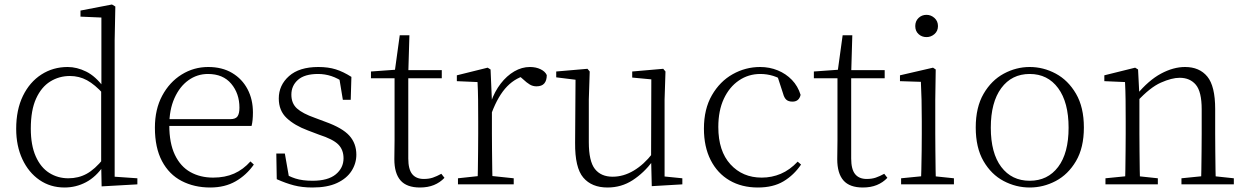

<svg xmlns="http://www.w3.org/2000/svg" viewBox="-20 -820 5544 854"><path d="M267 14Q204 14 155.5 -19.5Q107 -53 79.5 -112Q52 -171 52 -247Q52 -332 82 -393.5Q112 -455 164 -488.5Q216 -522 281 -522Q322 -522 363.5 -501.5Q405 -481 442 -431H452L441 -401Q402 -444 367 -463Q332 -482 291 -482Q243 -482 203.5 -457.5Q164 -433 140.5 -381.5Q117 -330 117 -248Q117 -174 139 -124.5Q161 -75 199 -51Q237 -27 284 -27Q329 -27 365.5 -47Q402 -67 440 -114L450 -83H441Q407 -33 362.5 -9.5Q318 14 267 14ZM432 9 430 -92V-95V-420L431 -429V-742L338 -746V-773L478 -800L493 -791L490 -641V-34L591 -27V0Z M915 14Q844 14 788 -15Q732 -44 700.5 -103.5Q669 -163 669 -252Q669 -334 701.5 -394.5Q734 -455 788 -488.5Q842 -522 906 -522Q968 -522 1012.5 -495.5Q1057 -469 1081 -423.5Q1105 -378 1105 -320Q1105 -283 1099 -260H699V-290H1004Q1028 -290 1036.5 -302.5Q1045 -315 1045 -341Q1045 -404 1008.5 -447.5Q972 -491 905 -491Q857 -491 818 -463Q779 -435 756 -383.5Q733 -332 733 -263Q733 -183 758 -131Q783 -79 827 -54.5Q871 -30 928 -30Q981 -30 1021.5 -48Q1062 -66 1094 -102L1109 -88Q1076 -41 1028 -13.5Q980 14 915 14Z M1370 14Q1324 14 1287.5 4.5Q1251 -5 1211 -23L1209 -137H1247L1268 -17L1236 -18V-54Q1263 -36 1294 -26Q1325 -16 1370 -16Q1439 -16 1473.5 -44.5Q1508 -73 1508 -116Q1508 -154 1484.5 -177.5Q1461 -201 1399 -221L1349 -240Q1290 -262 1255 -295Q1220 -328 1220 -382Q1220 -441 1265.5 -481.5Q1311 -522 1396 -522Q1440 -522 1473.5 -511.5Q1507 -501 1543 -478L1540 -376H1505L1487 -485L1514 -483V-450Q1483 -472 1454 -481.5Q1425 -491 1395 -491Q1335 -491 1305.5 -465Q1276 -439 1276 -399Q1276 -360 1301 -337.5Q1326 -315 1380 -296L1428 -278Q1503 -251 1534 -216.5Q1565 -182 1565 -132Q1565 -93 1543.5 -59.5Q1522 -26 1479 -6Q1436 14 1370 14Z M1765 -472V-508H1945V-472ZM1848 14Q1789 14 1761.5 -17.5Q1734 -49 1734 -112Q1734 -135 1734.5 -152.5Q1735 -170 1735 -196V-472H1630V-502L1755 -511L1735 -496L1758 -663H1801L1796 -493V-481V-115Q1796 -67 1813.5 -45.5Q1831 -24 1865 -24Q1888 -24 1905.5 -30Q1923 -36 1943 -47L1957 -29Q1937 -8 1910 3Q1883 14 1848 14Z M2017 0V-27L2128 -39H2151L2265 -27V0ZM2104 0Q2105 -24 2105.5 -64.5Q2106 -105 2106.5 -149Q2107 -193 2107 -226V-281Q2107 -333 2106.5 -375.5Q2106 -418 2104 -455L2012 -459V-485L2149 -519L2162 -511L2168 -371V-370V-226Q2168 -193 2168.5 -149Q2169 -105 2169.5 -64.5Q2170 -24 2171 0ZM2167 -318 2150 -367H2164Q2180 -413 2207 -448Q2234 -483 2267.5 -502.5Q2301 -522 2337 -522Q2364 -522 2384.5 -512Q2405 -502 2412 -486Q2412 -462 2401 -449Q2390 -436 2366 -436Q2350 -436 2336.5 -444Q2323 -452 2306 -468L2283 -488H2332Q2276 -477 2236 -436Q2196 -395 2167 -318Z M2682 14Q2612 14 2574.5 -30Q2537 -74 2538 -185L2540 -478L2559 -463L2454 -476V-502L2593 -514L2603 -502L2599 -377V-188Q2599 -103 2626 -68.5Q2653 -34 2705 -34Q2753 -34 2798.5 -61Q2844 -88 2882 -137L2901 -103H2883Q2844 -51 2794 -18.5Q2744 14 2682 14ZM2879 8 2876 -116V-117L2877 -467L2792 -475V-502L2930 -514L2940 -502L2936 -377V-35L3015 -27V0Z M3351 14Q3279 14 3225 -17.5Q3171 -49 3141 -108Q3111 -167 3111 -248Q3111 -335 3146.5 -396.5Q3182 -458 3239 -490Q3296 -522 3361 -522Q3403 -522 3439.5 -507Q3476 -492 3502.5 -464.5Q3529 -437 3541 -398Q3534 -368 3505 -368Q3487 -368 3477.5 -376.5Q3468 -385 3463 -404L3435 -490L3478 -452Q3447 -474 3419 -482.5Q3391 -491 3362 -491Q3309 -491 3266.5 -462Q3224 -433 3199.5 -380.5Q3175 -328 3175 -255Q3175 -148 3229 -89Q3283 -30 3368 -30Q3413 -30 3453 -47Q3493 -64 3528 -101L3543 -88Q3511 -41 3465 -13.5Q3419 14 3351 14Z M3735 -472V-508H3915V-472ZM3818 14Q3759 14 3731.5 -17.5Q3704 -49 3704 -112Q3704 -135 3704.5 -152.5Q3705 -170 3705 -196V-472H3600V-502L3725 -511L3705 -496L3728 -663H3771L3766 -493V-481V-115Q3766 -67 3783.5 -45.5Q3801 -24 3835 -24Q3858 -24 3875.5 -30Q3893 -36 3913 -47L3927 -29Q3907 -8 3880 3Q3853 14 3818 14Z M3988 0V-27L4099 -38H4118L4223 -27V0ZM4076 0Q4077 -24 4078 -64.5Q4079 -105 4079.5 -149Q4080 -193 4080 -226V-281Q4080 -332 4079 -375Q4078 -418 4076 -456L3983 -459V-485L4130 -519L4142 -511L4140 -377V-226Q4140 -193 4140.5 -149Q4141 -105 4141.5 -64.5Q4142 -24 4143 0ZM4101 -655Q4080 -655 4065.5 -668.5Q4051 -682 4051 -704Q4051 -726 4065.5 -740Q4080 -754 4101 -754Q4121 -754 4136.5 -740Q4152 -726 4152 -704Q4152 -682 4136.5 -668.5Q4121 -655 4101 -655Z M4560 14Q4499 14 4444 -15Q4389 -44 4354.5 -103.5Q4320 -163 4320 -253Q4320 -343 4355 -403Q4390 -463 4445 -492.5Q4500 -522 4560 -522Q4621 -522 4676 -492.5Q4731 -463 4766 -403Q4801 -343 4801 -253Q4801 -163 4766 -103.5Q4731 -44 4676 -15Q4621 14 4560 14ZM4560 -16Q4640 -16 4686.5 -77.5Q4733 -139 4733 -252Q4733 -365 4686.5 -428Q4640 -491 4560 -491Q4480 -491 4433.5 -428Q4387 -365 4387 -252Q4387 -139 4433.5 -77.5Q4480 -16 4560 -16Z M4897 0V-27L5007 -38H5027L5130 -27V0ZM4984 0Q4985 -24 4985.5 -64.5Q4986 -105 4986.5 -149Q4987 -193 4987 -226V-281Q4987 -333 4986.5 -375.5Q4986 -418 4984 -455L4892 -459V-485L5029 -519L5042 -511L5048 -393V-392V-226Q5048 -193 5048.5 -149Q5049 -105 5049.5 -64.5Q5050 -24 5051 0ZM5235 0V-27L5344 -38H5365L5468 -27V0ZM5322 0Q5323 -24 5323.5 -64Q5324 -104 5324.5 -148Q5325 -192 5325 -226V-334Q5325 -412 5299 -443Q5273 -474 5227 -474Q5192 -474 5143.5 -452.5Q5095 -431 5037 -368L5027 -398H5035Q5089 -463 5144 -492.5Q5199 -522 5251 -522Q5315 -522 5350 -479.5Q5385 -437 5385 -335V-226Q5385 -192 5385.5 -148Q5386 -104 5386.5 -64Q5387 -24 5388 0Z"/></svg>

Font: Noto Serif SC ExtraLight
Style: Regular
Weight: 200
Designer: Ryoko NISHIZUKA 西塚涼子 (kana & ideographs); Frank Grießhammer (Latin, Greek & Cyrillic); Wenlong ZHANG 张文龙 (bopomofo); San
Foundry: Adobe
Version: Version 2.002-H1;hotconv 1.1.0;makeotfexe 2.6.0